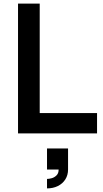

<svg xmlns="http://www.w3.org/2000/svg" viewBox="-20 -740 574 1065"><path d="M240.8 252.5Q252.2 252.5 266.9 248.5Q281.6 244.5 293.5 232.8Q305.4 221.2 305.2 200.2H240.8V83.5H357.5V200.2Q357.5 231.2 342.4 255.1Q327.2 278.9 300.8 292Q274.3 305 240.8 305ZM80 0V-720H200.3V-112.8H518.3V0Z"/></svg>

Font: Manrope
Style: Regular
Weight: 400
Designer: Mikhail Sharanda
Foundry: Mikhail Sharanda
Version: Version 4.503